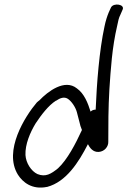

<svg xmlns="http://www.w3.org/2000/svg" viewBox="-20 -761 575 867"><path d="M412 -266C403 -266 395 -263 389 -257C377 -295 361 -338 327 -362C272 -406 196 -348 158 -308C153 -305 150 -301 146 -298C94 -237 -6 -80 61 28C82 61 124 97 192 83H193C279 60 335 -28 377 -110C385 -94 400 -73 426 -75C453 -77 470 -100 469 -121C469 -195 469 -275 474 -358C480 -448 486 -546 509 -644C513 -665 517 -682 523 -693L533 -716C547 -742 492 -750 481 -727L471 -705C464 -688 457 -667 452 -642C428 -532 417 -384 412 -266ZM95 -61C93 -109 116 -163 141 -204C166 -242 199 -285 232 -306H233C252 -319 270 -325 286 -315C303 -304 321 -277 327 -255L339 -209C341 -198 345 -186 350 -174C321 -111 284 -40 242 -1C211 24 186 40 149 25C121 12 97 -25 95 -61Z"/></svg>

Font: Stray Cat
Style: BdObl
Weight: 700
Version: Version 1.0